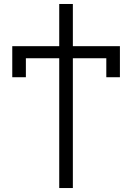

<svg xmlns="http://www.w3.org/2000/svg" viewBox="-20 -743 673 978"><path d="M42.5 -349.6V-507.8H281.7V-722.7H351.1V-507.8H590.8V-349.6H521.5V-446.3H351.1V214.8H281.7V-446.3H111.8V-349.6Z"/></svg>

Font: Giphurs Light
Style: Regular
Weight: 300
Version: Version 0.920; ttfautohint (v1.8.4.7-5d5b)